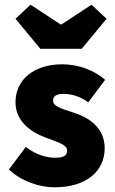

<svg xmlns="http://www.w3.org/2000/svg" viewBox="-20 -786 492 818"><path d="M212 12C352 12 426 -60 426 -154C426 -234 370 -282 294 -306C230 -326 206 -336 206 -358C206 -376 220 -386 250 -386C282 -386 319 -377 356 -350L428 -446C384 -484 320 -512 244 -512C126 -512 46 -448 46 -350C46 -274 104 -226 174 -200C227 -180 266 -170 266 -144C266 -124 252 -114 216 -114C182 -114 136 -124 90 -160L18 -64C70 -14 148 12 212 12ZM152 -578H328L434 -706L370 -766L242 -682H238L110 -766L46 -706Z"/></svg>

Font: Source Sans Pro Black
Style: Regular
Weight: 900
Designer: Paul D. Hunt
Foundry: Adobe Systems Incorporated
Version: Version 3.006;hotconv 1.0.111;makeotfexe 2.5.65597